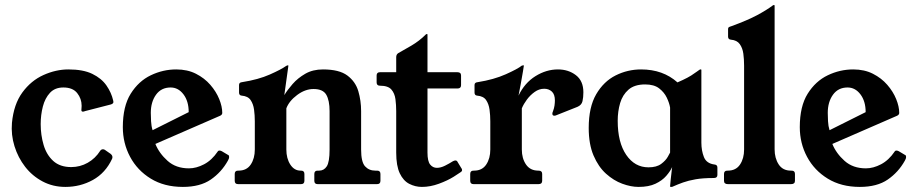

<svg xmlns="http://www.w3.org/2000/svg" viewBox="-20 -724 3592 755"><path d="M415 -119Q422 -113 422 -107Q422 -106 422 -104Q422 -102 421 -100Q395 -44 345.5 -16.5Q296 11 237 11Q188 11 147.5 -10.5Q107 -32 79 -68Q51 -104 37 -149Q23 -194 27 -241Q34 -314 68 -360.5Q102 -407 151 -429Q200 -451 249 -451Q307 -451 343 -433.5Q379 -416 398.5 -388Q418 -360 425 -329Q426 -326 426 -323Q426 -316 415 -313L314 -287Q310 -285 306 -285Q300 -285 300 -291Q300 -295 300.5 -298.5Q301 -302 301 -308Q301 -336 283.5 -358Q266 -380 229 -380Q196 -380 176.5 -359Q157 -338 148.5 -305Q140 -272 140 -236Q140 -193 151.5 -154Q163 -115 189.5 -91Q216 -67 260 -67Q295 -67 325 -84Q355 -101 374 -131Q378 -137 385 -137Q388 -137 392 -135Z M591 -158Q606 -121 639 -91.5Q672 -62 723 -62Q752 -62 782.5 -78Q813 -94 836 -128Q838 -132 843 -132Q847 -132 852 -129.5Q857 -127 878 -114Q881 -113 881 -107Q881 -100 876 -92Q851 -47 809 -18Q767 11 699 11Q626 11 573 -21.5Q520 -54 491.5 -107.5Q463 -161 463 -224Q463 -306 494 -355.5Q525 -405 573 -428Q621 -451 673 -451Q717 -451 750.5 -434Q784 -417 807 -390.5Q830 -364 842 -334.5Q854 -305 854 -280Q854 -273 846 -269ZM722 -283Q722 -326 701.5 -353Q681 -380 651 -380Q614 -380 593.5 -351.5Q573 -323 573 -280Q573 -267 574 -247.5Q575 -228 580 -212Z M1400 -287V-136Q1400 -87 1415.5 -70Q1431 -53 1456 -53H1463Q1476 -53 1476 -40V-13Q1476 0 1463 0H1229Q1216 0 1216 -13V-40Q1216 -53 1229 -53H1235Q1254 -53 1265 -70Q1276 -87 1276 -136V-287Q1276 -329 1263 -351.5Q1250 -374 1213 -374Q1180 -374 1148.5 -350.5Q1117 -327 1106 -298V-136Q1106 -101 1121.5 -77Q1137 -53 1162 -53H1164Q1177 -53 1177 -40V-13Q1177 0 1164 0H916Q903 0 903 -13V-40Q903 -53 916 -53H918Q950 -53 966 -77Q982 -101 982 -136V-247Q982 -271 979 -293Q976 -315 965.5 -330.5Q955 -346 930 -348Q920 -349 920 -360V-390Q920 -400 932 -401Q996 -411 1041 -431Q1086 -451 1104 -464Q1109 -467 1111 -467H1112Q1114 -467 1114 -466.5Q1114 -466 1114 -466Q1114 -464 1113 -458L1098 -350Q1110 -370 1130.5 -393.5Q1151 -417 1180.5 -434Q1210 -451 1250 -451Q1314 -451 1346 -427Q1378 -403 1389 -365.5Q1400 -328 1400 -287Z M1794 -63Q1797 -60 1797 -55Q1797 -50 1790 -46L1764 -29Q1740 -14 1706 -1.5Q1672 11 1639 11Q1613 11 1589.5 -1Q1566 -13 1552 -42.5Q1538 -72 1538 -124V-287Q1538 -311 1535 -334Q1532 -357 1519 -372Q1506 -387 1474 -387Q1461 -387 1461 -400V-427Q1461 -440 1474 -440H1538V-499Q1538 -510 1546 -515Q1566 -526 1597.5 -544.5Q1629 -563 1654 -588Q1655 -590 1658 -590H1660Q1661 -590 1661 -587V-440H1779Q1793 -440 1793 -427V-389Q1793 -376 1779 -376H1661V-124Q1661 -90 1671.5 -77Q1682 -64 1698 -64Q1713 -64 1730 -72.5Q1747 -81 1761 -90Q1767 -93 1771 -93Q1777 -93 1780 -86Z M2019 -348Q2043 -398 2085.5 -424.5Q2128 -451 2174 -451Q2215 -451 2244.5 -428.5Q2274 -406 2274 -361Q2274 -341 2270.5 -326Q2267 -311 2251 -304L2168 -271Q2166 -270 2164 -269.5Q2162 -269 2160 -269Q2152 -269 2152 -277Q2152 -279 2152.5 -281Q2153 -283 2154 -285Q2159 -298 2160.5 -309Q2162 -320 2162 -329Q2162 -353 2150 -364Q2138 -375 2120 -375Q2100 -375 2082.5 -362.5Q2065 -350 2052 -332.5Q2039 -315 2032 -298V-136Q2032 -101 2048.5 -77Q2065 -53 2097 -53H2098Q2112 -53 2112 -40V-13Q2112 0 2098 0H1842Q1829 0 1829 -13V-40Q1829 -53 1842 -53H1844Q1876 -53 1892 -77Q1908 -101 1908 -136V-247Q1908 -271 1905 -293Q1902 -315 1891.5 -330.5Q1881 -346 1856 -348Q1846 -349 1846 -360V-390Q1846 -400 1859 -401Q1922 -411 1969 -432Q2016 -453 2032 -466Q2035 -467 2037 -467H2039Q2040 -467 2040 -466Q2040 -465 2036.5 -443.5Q2033 -422 2028 -395Q2023 -368 2019 -348Z M2738 -163Q2738 -132 2748 -106.5Q2758 -81 2790 -77Q2801 -76 2801 -65V-36Q2801 -24 2787 -24Q2744 -24 2715.5 -19Q2687 -14 2666 -6.5Q2645 1 2625 10Q2624 11 2619 11H2617Q2615 11 2615 8Q2615 3 2617.5 -19Q2620 -41 2623 -67Q2616 -51 2600 -32.5Q2584 -14 2557.5 -1.5Q2531 11 2491 11Q2461 11 2427 -1.5Q2393 -14 2363 -41Q2333 -68 2314 -112.5Q2295 -157 2295 -221Q2295 -303 2324.5 -353.5Q2354 -404 2401 -427.5Q2448 -451 2501 -451Q2587 -451 2644 -400Q2667 -410 2683 -418.5Q2699 -427 2711 -436Q2716 -439 2720.5 -442.5Q2725 -446 2731 -450Q2733 -451 2734 -451Q2735 -451 2735 -451H2736Q2738 -451 2738 -449ZM2615 -301Q2612 -319 2602 -340Q2592 -361 2572 -376.5Q2552 -392 2517 -392Q2475 -392 2451.5 -371.5Q2428 -351 2418.5 -318.5Q2409 -286 2409 -249Q2409 -164 2442.5 -115Q2476 -66 2530 -66Q2562 -66 2580 -79.5Q2598 -93 2606 -107.5Q2614 -122 2615 -124Z M3093 -53Q3106 -53 3106 -40V-13Q3106 0 3091 0H2842Q2827 0 2827 -13V-40Q2827 -53 2840 -53H2842Q2874 -53 2890 -77Q2906 -101 2906 -136V-466Q2906 -491 2903 -513Q2900 -535 2889 -550.5Q2878 -566 2854 -568Q2843 -569 2843 -580V-610Q2843 -615 2846 -617Q2849 -619 2856 -621Q2919 -644 2956.5 -664Q2994 -684 3018 -702Q3020 -704 3022 -704H3024Q3026 -704 3026 -702V-137Q3026 -102 3042 -77.5Q3058 -53 3090 -53Z M3253 -158Q3268 -121 3301 -91.5Q3334 -62 3385 -62Q3414 -62 3444.5 -78Q3475 -94 3498 -128Q3500 -132 3505 -132Q3509 -132 3514 -129.5Q3519 -127 3540 -114Q3543 -113 3543 -107Q3543 -100 3538 -92Q3513 -47 3471 -18Q3429 11 3361 11Q3288 11 3235 -21.5Q3182 -54 3153.5 -107.5Q3125 -161 3125 -224Q3125 -306 3156 -355.5Q3187 -405 3235 -428Q3283 -451 3335 -451Q3379 -451 3412.5 -434Q3446 -417 3469 -390.5Q3492 -364 3504 -334.5Q3516 -305 3516 -280Q3516 -273 3508 -269ZM3384 -283Q3384 -326 3363.5 -353Q3343 -380 3313 -380Q3276 -380 3255.5 -351.5Q3235 -323 3235 -280Q3235 -267 3236 -247.5Q3237 -228 3242 -212Z"/></svg>

Font: Young Serif
Style: Regular
Weight: 400
Designer: Bastien Sozeau
Foundry: NBR — Bastien Sozeau
Version: Version 3.004; ttfautohint (v1.8.4.7-5d5b);gftools[0.9.33]